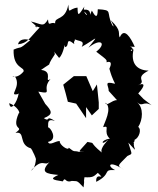

<svg xmlns="http://www.w3.org/2000/svg" viewBox="-20 -768 684 832"><path d="M408 -296V-324L400 -402L382 -373L354 -438H300L254 -401C261 -377 268 -352 274 -327L310 -319L353 -256V-304L378 -268ZM602 -339 579 -363C616 -404 602 -410 577 -398C622 -417 557 -428 624 -462C576 -463 544 -491 559 -555C541 -532 546 -572 556 -541C563 -576 512 -566 564 -565C547 -604 518 -652 499 -606C489 -622 511 -633 459 -681C466 -671 480 -640 466 -660C438 -718 472 -724 404 -728C402 -726 407 -668 378 -722C356 -674 393 -736 337 -725C384 -686 332 -704 346 -740C319 -698 317 -697 316 -735C278 -731 280 -702 276 -748C263 -676 216 -698 219 -667C196 -675 191 -649 188 -684C167 -648 161 -664 114 -675C174 -625 101 -668 152 -649C107 -603 101 -581 58 -576C63 -599 89 -601 111 -594C57 -548 77 -570 39 -553C36 -470 88 -479 82 -458C48 -417 17 -447 46 -435C73 -390 15 -351 56 -360L61 -363C54 -322 24 -282 20 -321C55 -308 70 -277 61 -277C26 -196 91 -225 47 -192C93 -201 57 -142 114 -125C79 -175 125 -111 121 -113C145 -69 133 -61 140 -100C133 -93 141 -44 114 -28C166 -88 172 -44 195 -67C152 -20 180 -15 233 -10C195 7 205 11 252 18C265 -6 260 27 291 16C315 19 310 9 342 44C348 2 341 31 346 0C383 2 386 -3 404 -19C443 20 393 -29 397 20C467 -16 421 -34 479 -31C441 -49 453 -76 519 -31C484 -53 489 -47 532 -92C558 -104 551 -96 536 -150C587 -94 553 -129 561 -150C532 -156 566 -141 563 -162C582 -170 595 -206 579 -218C599 -249 603 -301 574 -325C600 -302 599 -333 637 -312ZM322 -110C299 -117 306 -105 278 -128C277 -112 235 -142 239 -157C219 -157 195 -135 188 -153C234 -163 197 -219 188 -216C191 -228 180 -257 218 -244C175 -272 199 -236 170 -256C213 -273 204 -287 176 -318L146 -371C215 -358 157 -378 199 -426C168 -405 214 -459 158 -465C220 -509 171 -464 216 -530C225 -539 190 -573 236 -517C257 -534 261 -593 262 -564C284 -567 260 -611 302 -577C295 -597 320 -589 288 -612C307 -581 353 -602 334 -565C402 -604 410 -622 363 -561C418 -606 443 -579 397 -544C450 -504 441 -509 442 -498C442 -498 473 -511 454 -470C468 -419 478 -411 478 -405C426 -419 452 -396 451 -374L487 -334C465 -335 439 -303 437 -323C469 -299 430 -233 427 -217C460 -227 424 -197 456 -167C414 -162 417 -132 450 -164C446 -158 412 -126 421 -107C360 -157 399 -145 359 -153C317 -105 316 -112 345 -110Z"/></svg>

Font: Asimov Aggro
Style: Condensed
Weight: 500
Designer: Google
Version: Version 2.000980; 2014